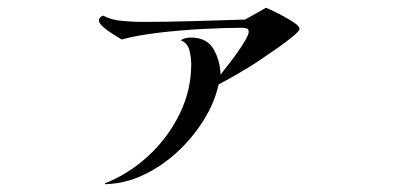

<svg xmlns="http://www.w3.org/2000/svg" viewBox="-20 -453 1040 491"><path d="M746 -379Q746 -374 728.5 -359.5Q711 -345 686.5 -328Q662 -311 641 -297Q620 -283 613 -279Q595 -268 576.5 -257.5Q558 -247 539 -237Q529 -191 501 -146Q473 -101 433 -64Q393 -27 345.5 -5Q298 17 249 18L248 16Q309 -8 359 -54Q409 -100 439 -161Q469 -222 469 -288Q469 -305 464.5 -324Q460 -343 442 -350Q453 -357 468 -357Q509 -357 526 -327.5Q543 -298 544 -262Q549 -269 561 -284Q573 -299 585.5 -316.5Q598 -334 607 -349.5Q616 -365 616 -372Q616 -379 610 -380.5Q604 -382 599 -382Q557 -382 500 -379Q443 -376 387 -369.5Q331 -363 291 -352Q285 -356 271 -364.5Q257 -373 245 -383Q233 -393 233 -401Q233 -406 236.5 -409Q240 -412 244 -413Q264 -402 292 -399.5Q320 -397 342 -397Q409 -397 475 -399Q541 -401 607 -403L660 -433Q666 -431 679.5 -424.5Q693 -418 708.5 -409.5Q724 -401 735 -393Q746 -385 746 -379Z"/></svg>

Font: Kaisei HarunoUmi
Style: Regular
Weight: 400
Designer: Font-Kai, 金井和夫
Foundry: KAZUO KANAI
Version: Version 5.003